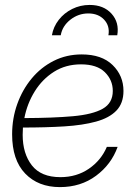

<svg xmlns="http://www.w3.org/2000/svg" viewBox="-20 -744 542 773"><path d="M221.2 9.3Q133.8 9.3 81.3 -45.4Q28.8 -100.1 28.8 -203.1Q28.8 -267.6 49.6 -325.4Q70.3 -383.3 107.7 -428.2Q145 -473.1 196.3 -499Q247.6 -524.9 309.1 -524.9Q389.6 -524.9 433.3 -482.2Q477.1 -439.5 477.1 -377.9Q477.1 -328.1 448.5 -298.6Q419.9 -269 366.5 -254.4Q313 -239.7 238.5 -235.1Q164.1 -230.5 72.3 -230.5Q71.3 -215.8 71.3 -201.2Q71.3 -125.5 108.4 -78.1Q145.5 -30.8 223.1 -30.8Q288.6 -30.8 337.9 -64.7Q387.2 -98.6 410.2 -152.8H453.6Q428.2 -82 366.7 -36.4Q305.2 9.3 221.2 9.3ZM78.1 -268.6Q194.3 -269 273.7 -276.1Q353 -283.2 393.6 -306.2Q434.1 -329.1 434.1 -377.9Q434.1 -421.9 402.1 -453.4Q370.1 -484.9 306.2 -484.9Q244.6 -484.9 197.5 -455.1Q150.4 -425.3 119.9 -376.2Q89.4 -327.1 78.1 -268.6ZM340.8 -724.1Q397.5 -724.1 429.2 -688.7Q460.9 -653.3 452.1 -602.1H416.5Q422.9 -639.2 399.4 -664.6Q376 -689.9 335.4 -689.9Q295.4 -689.9 263.2 -664.6Q231 -639.2 224.6 -602.1H189Q194.8 -636.2 216.6 -664.1Q238.3 -691.9 270.8 -708Q303.2 -724.1 340.8 -724.1Z"/></svg>

Font: Inter Display ExtraLight
Style: Italic
Weight: 200
Italic angle: -9.39999°
Designer: Rasmus Andersson
Foundry: rsms
Version: Version 4.000;git-a52131595